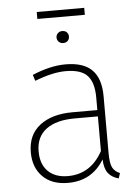

<svg xmlns="http://www.w3.org/2000/svg" viewBox="-55 -824 641 878"><g transform="rotate(-5 265.5 -385.5)"><path d="M462 -14 454 10Q422 1 406 -20Q390 -41 388 -83Q332 10 222 10Q148 10 106 -32Q64 -74 64 -144Q64 -224 119.5 -267Q175 -310 270 -310H384V-368Q384 -436 355 -468Q326 -500 255 -500Q195 -500 113 -468L104 -496Q187 -531 257 -531Q340 -531 379 -491Q418 -451 418 -371V-111Q418 -63 428 -43.5Q438 -24 462 -14ZM384 -122V-281H277Q193 -281 146.5 -246.5Q100 -212 100 -145Q100 -86 133 -53.5Q166 -21 224 -21Q329 -21 384 -122ZM284 -657Q284 -645 276.5 -637Q269 -629 255 -629Q243 -629 235 -637Q227 -645 227 -657Q227 -668 235 -676Q243 -684 255 -684Q269 -684 276.5 -676Q284 -668 284 -657ZM147 -749V-781H365V-749Z"/></g></svg>

Font: FiraGO UltraLight
Style: Regular
Weight: 200
Designer: bBox Type
Foundry: bBox Type GmbH
Version: Version 1.001